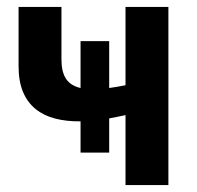

<svg xmlns="http://www.w3.org/2000/svg" viewBox="-20 -533 566 553"><path d="M465 -513V0H341.5V-201.5Q329.5 -199 317.8 -196.5Q306 -194 294.5 -192V-93.5H212V-183.5Q171.5 -183 138.8 -191.5Q106 -200 82.5 -219Q59 -238 46.2 -268.5Q33.5 -299 33.5 -342.5V-513H157V-361.5Q157 -326 170.2 -306Q183.5 -286 212 -279.5V-414.5H294.5V-279.5Q305.5 -281 317 -283Q328.5 -285 341.5 -287.5V-513Z"/></svg>

Font: Lato 2
Style: Bold
Weight: 700
Designer: Lukasz Dziedzic with Adam Twardoch and Botio Nikoltchev
Foundry: tyPoland Lukasz Dziedzic
Version: Version 2.015; 2015-08-06; http://www.latofonts.com/